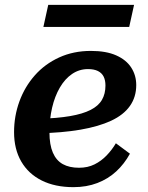

<svg xmlns="http://www.w3.org/2000/svg" viewBox="-20 -759 611 792"><path d="M283 13Q207 13 152 -14.5Q97 -42 67.5 -93Q38 -144 38 -214Q38 -280 60 -340.5Q82 -401 123.5 -448Q165 -495 224 -522Q283 -549 355 -549Q418 -549 459.5 -530.5Q501 -512 521.5 -480Q542 -448 542 -408Q542 -359 516 -322Q490 -285 438.5 -261Q387 -237 311.5 -224Q236 -211 136 -209L141 -269Q216 -271 268.5 -280Q321 -289 353.5 -305.5Q386 -322 400.5 -347Q415 -372 415 -406Q415 -428 407.5 -443Q400 -458 384 -466Q368 -474 343 -474Q307 -474 277.5 -454Q248 -434 227 -398Q206 -362 195 -315Q184 -268 184 -213Q184 -162 198 -129.5Q212 -97 239 -82Q266 -67 306 -67Q342 -67 370 -81Q398 -95 420 -118Q442 -141 458 -168L516 -125Q493 -83 459.5 -52Q426 -21 381.5 -4Q337 13 283 13ZM179 -739H533L513 -648H159Z"/></svg>

Font: Roboto Serif SemiBold
Style: Italic
Weight: 600
Italic angle: -10°
Version: Version 1.007